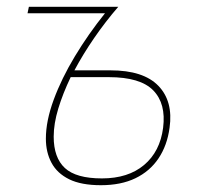

<svg xmlns="http://www.w3.org/2000/svg" viewBox="-20 -539 580 565"><path d="M277 6Q219 6 183.5 -11.5Q148 -29 131.5 -60Q115 -91 115 -131Q115 -183 138 -245.5Q161 -308 200.5 -373.5Q240 -439 289 -500H61L65 -519H328Q290 -475 257 -427Q224 -379 199 -332Q225 -332 252 -332Q279 -332 305 -332Q402 -332 446 -286.5Q490 -241 479 -163Q472 -111 446.5 -73Q421 -35 378.5 -14.5Q336 6 277 6ZM280 -14Q357 -14 404 -53.5Q451 -93 460 -163Q469 -234 431 -273Q393 -312 300 -312Q272 -312 244 -312Q216 -312 188 -312Q165 -264 151.5 -219.5Q138 -175 138 -137Q138 -75 171 -44.5Q204 -14 280 -14Z"/></svg>

Font: Raleway Thin
Style: Italic
Weight: 100
Italic angle: -12°
Designer: Matt McInerney, Pablo Impallari, Rodrigo Fuenzalida
Foundry: Matt McInerney, Pablo Impallari, Rodrigo Fuenzalida
Version: Version 4.026